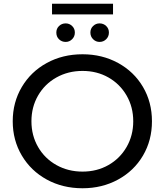

<svg xmlns="http://www.w3.org/2000/svg" viewBox="-20 -998 880 1026"><path d="M48 -350Q48 -451 96.5 -533Q145 -615 230 -661.5Q315 -708 421 -708Q526 -708 611 -661.5Q696 -615 744 -533.5Q792 -452 792 -350Q792 -248 744 -166.5Q696 -85 611 -38.5Q526 8 421 8Q315 8 230 -38.5Q145 -85 96.5 -167Q48 -249 48 -350ZM692 -350Q692 -426 656.5 -487.5Q621 -549 559.5 -584Q498 -619 421 -619Q344 -619 281.5 -584Q219 -549 183.5 -487.5Q148 -426 148 -350Q148 -274 183.5 -212.5Q219 -151 281.5 -116Q344 -81 421 -81Q498 -81 559.5 -116Q621 -151 656.5 -212.5Q692 -274 692 -350ZM281 -824Q281 -845 295.5 -859Q310 -873 331 -873Q351 -873 365.5 -859Q380 -845 380 -824Q380 -803 365.5 -788.5Q351 -774 331 -774Q310 -774 295.5 -788Q281 -802 281 -824ZM463 -824Q463 -845 477.5 -859Q492 -873 512 -873Q533 -873 547.5 -859Q562 -845 562 -824Q562 -803 547.5 -788.5Q533 -774 512 -774Q492 -774 477.5 -788.5Q463 -803 463 -824ZM258 -978H584V-921H258Z"/></svg>

Font: APTA Sans Medium
Style: Bold
Weight: 500
Version: Version 7.200